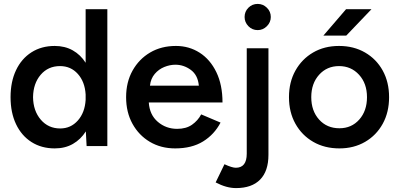

<svg xmlns="http://www.w3.org/2000/svg" viewBox="-20 -747 2045 982"><path d="M260 12Q192 12 141 -20.5Q90 -53 62 -112Q34 -171 34 -250Q34 -329 62 -388Q90 -447 141 -479.5Q192 -512 260 -512Q312 -512 352 -489.5Q392 -467 418 -426V-700H529V0H423L419 -75Q393 -34 353 -11Q313 12 260 12ZM288 -90Q342 -90 378 -130.5Q414 -171 418 -236V-264Q414 -329 378 -369Q342 -409 287 -409Q226 -409 188 -364.5Q150 -320 149 -250Q150 -180 188.5 -135Q227 -90 288 -90Z M876 12Q803 12 746.5 -21.5Q690 -55 657.5 -114Q625 -173 625 -250Q625 -327 658 -386Q691 -445 748 -478.5Q805 -512 880 -512Q947 -512 1001 -477.5Q1055 -443 1086.5 -378Q1118 -313 1118 -223H741Q745 -160 787 -124Q829 -88 886 -88Q932 -88 962 -109Q992 -130 1009 -162L1108 -120Q1076 -59 1018.5 -23.5Q961 12 876 12ZM877 -416Q849 -416 820.5 -404.5Q792 -393 771.5 -369Q751 -345 747 -309H997Q992 -363 956 -389.5Q920 -416 877 -416Z M1298 -593Q1270 -593 1250.5 -613Q1231 -633 1231 -660Q1231 -688 1250.5 -707.5Q1270 -727 1298 -727Q1325 -727 1345 -707.5Q1365 -688 1365 -660Q1365 -633 1345 -613Q1325 -593 1298 -593ZM1187 215Q1138 215 1083 186L1128 93Q1167 111 1186 111Q1242 111 1242 39V-500H1353V45Q1353 128 1310.5 171.5Q1268 215 1187 215Z M1716 12Q1640 12 1582 -21.5Q1524 -55 1491 -114Q1458 -173 1458 -250Q1458 -327 1491 -386Q1524 -445 1581.5 -478.5Q1639 -512 1714 -512Q1789 -512 1847 -478.5Q1905 -445 1937.5 -386Q1970 -327 1970 -250Q1970 -173 1937.5 -114Q1905 -55 1847.5 -21.5Q1790 12 1716 12ZM1716 -91Q1778 -91 1817.5 -135.5Q1857 -180 1857 -250Q1857 -320 1816.5 -364.5Q1776 -409 1714 -409Q1652 -409 1612 -364.5Q1572 -320 1572 -250Q1572 -180 1612 -135.5Q1652 -91 1716 -91ZM1634 -565 1750 -700H1880L1751 -565Z"/></svg>

Font: Figtree SemiBold
Style: Regular
Weight: 600
Designer: Erik Kennedy
Foundry: Erik Kennedy
Version: Version 2.001; ttfautohint (v1.8.4.7-5d5b);gftools[0.9.27]